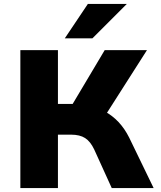

<svg xmlns="http://www.w3.org/2000/svg" viewBox="-20 -961 821 981"><path d="M84 0V-705H276V-430H363L337 -406L515 -705H731L516 -368L428 -422Q475 -413 514.5 -392Q554 -371 585.5 -337.5Q617 -304 640 -258L765 0H551L461 -198Q442 -238 415 -255.5Q388 -273 343 -273H276V0ZM311 -765 429 -941H628L452 -765Z"/></svg>

Font: Nunito Sans 7pt Black
Style: Regular
Weight: 900
Designer: Vernon Adams
Foundry: Vernon Adams
Version: Version 3.101;gftools[0.9.27]